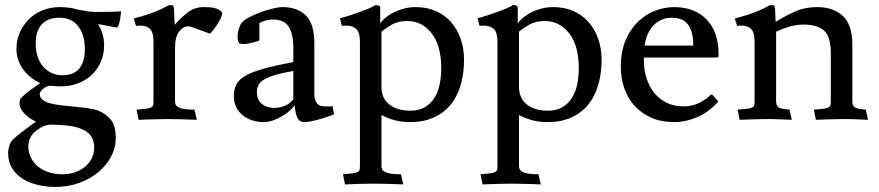

<svg xmlns="http://www.w3.org/2000/svg" viewBox="-20 -470 3469 758"><path d="M367 -375Q378 -358 384.5 -337Q391 -316 391 -292Q391 -254 377 -223.5Q363 -193 339.5 -172Q316 -151 285 -140Q254 -129 220 -129Q213 -129 203 -129.5Q193 -130 186 -131Q176 -132 170.5 -130.5Q165 -129 158 -125Q150 -120 143.5 -113Q137 -106 137 -98Q137 -85 148.5 -76Q160 -67 178 -62Q197 -57 224 -54Q251 -51 278 -48.5Q305 -46 329.5 -42.5Q354 -39 369 -33Q401 -19 419 4.5Q437 28 437 76Q437 113 419 147.5Q401 182 369 209Q337 236 293 252Q249 268 198 268Q166 268 133 261Q100 254 73 238Q46 222 29 196Q12 170 12 132Q12 121 17 105.5Q22 90 30 82Q39 73 51.5 63Q64 53 77 43Q90 33 102 24.5Q114 16 122 10Q110 5 98.5 -3Q87 -11 77.5 -20.5Q68 -30 62.5 -41Q57 -52 57 -62Q57 -77 65 -85Q82 -102 97.5 -113Q113 -124 139 -142Q121 -150 104.5 -162.5Q88 -175 74.5 -192Q61 -209 53 -230Q45 -251 45 -277Q45 -313 59 -343.5Q73 -374 96 -396Q119 -418 150 -430Q181 -442 216 -442Q255 -442 288 -432Q332 -423 352 -423Q372 -423 387 -423Q403 -423 423.5 -423.5Q444 -424 458 -425Q458 -423 457 -414.5Q456 -406 454.5 -396Q453 -386 450 -376Q447 -366 443 -361ZM352 112Q352 65 312 44Q285 30 248.5 26Q212 22 183 22Q175 22 163.5 24.5Q152 27 144 32Q136 37 127 43Q118 49 110 58Q102 67 97 79.5Q92 92 92 110Q92 132 101.5 151.5Q111 171 128.5 186Q146 201 171 209.5Q196 218 228 218Q254 218 276.5 210Q299 202 316 188Q333 174 342.5 154.5Q352 135 352 112ZM226 -173Q272 -173 293.5 -200Q315 -227 315 -275Q315 -332 289 -366Q263 -400 215 -400Q169 -400 145 -374Q121 -348 121 -300Q121 -240 151 -206.5Q181 -173 226 -173Z M670 -372Q690 -396 718.5 -419Q747 -442 784 -442Q794 -442 805 -441.5Q816 -441 826 -438.5Q836 -436 844.5 -431.5Q853 -427 857 -419Q857 -409 850 -395Q843 -381 834 -368Q825 -355 817.5 -346Q810 -337 809 -337L729 -366H723Q703 -366 687 -345Q671 -324 671 -282V-71Q671 -63 673.5 -57Q676 -51 684.5 -46.5Q693 -42 708 -39.5Q723 -37 748 -37L757 3Q728 2 699 1Q670 0 641 0Q613 0 584.5 1Q556 2 527 3L519 -37Q543 -39 556 -40.5Q569 -42 576 -45.5Q583 -49 584.5 -54.5Q586 -60 586 -71V-305Q586 -342 572.5 -355.5Q559 -369 532 -369Q528 -369 524.5 -368.5Q521 -368 517 -368L508 -397Q520 -400 543.5 -407Q567 -414 591 -423Q611 -431 625 -438.5Q639 -446 648 -450Q661 -450 663.5 -447.5Q666 -445 667 -434L669 -386Z M1138 -190Q1093 -182 1065 -173.5Q1037 -165 1021 -155Q1005 -145 999.5 -132.5Q994 -120 994 -104Q996 -72 1016 -58Q1036 -44 1062 -44Q1084 -44 1104.5 -52.5Q1125 -61 1138 -78ZM1286 -50Q1291 -50 1293 -51L1295 -39Q1296 -28 1300 -19Q1296 -17 1281.5 -12Q1267 -7 1249 -1.5Q1231 4 1212.5 8Q1194 12 1183 12Q1163 12 1155 -3Q1147 -18 1143 -54Q1135 -43 1122.5 -32Q1110 -21 1094 -11.5Q1078 -2 1060.5 4.5Q1043 11 1025 12H1020Q998 12 977 5.5Q956 -1 939.5 -14Q923 -27 913 -46Q903 -65 903 -90Q903 -117 913.5 -137Q924 -157 951 -172Q978 -187 1023.5 -199.5Q1069 -212 1138 -225V-285Q1138 -332 1121 -362.5Q1104 -393 1057 -393Q1045 -393 1030.5 -389.5Q1016 -386 1004 -379V-311Q1004 -310 997.5 -307.5Q991 -305 981 -302.5Q971 -300 959.5 -298Q948 -296 939 -296Q934 -296 926 -298Q918 -306 918 -325Q918 -342 923.5 -358Q929 -374 934 -380Q942 -390 962.5 -401Q983 -412 1007 -421Q1031 -430 1055.5 -436Q1080 -442 1095 -442Q1155 -442 1188 -408.5Q1221 -375 1221 -300V-100Q1221 -82 1225.5 -72Q1230 -62 1236.5 -57Q1243 -52 1250.5 -51Q1258 -50 1265 -50Z M1486 -127Q1486 -82 1517 -57.5Q1548 -33 1600 -33Q1634 -33 1657.5 -47Q1681 -61 1695.5 -84.5Q1710 -108 1716 -138Q1722 -168 1722 -200Q1722 -290 1684 -338.5Q1646 -387 1588 -387Q1551 -387 1527 -373Q1503 -359 1486 -345ZM1401 -305Q1401 -342 1386.5 -355.5Q1372 -369 1345 -369Q1341 -369 1337.5 -368.5Q1334 -368 1330 -368L1322 -398Q1335 -401 1355.5 -407.5Q1376 -414 1397 -421.5Q1418 -429 1436 -436.5Q1454 -444 1462 -450Q1479 -450 1481 -442V-378Q1489 -389 1502.5 -400.5Q1516 -412 1534 -421Q1552 -430 1574 -436Q1596 -442 1622 -442Q1665 -442 1700.5 -426.5Q1736 -411 1760.5 -383Q1785 -355 1798.5 -317Q1812 -279 1812 -234Q1812 -179 1798.5 -133.5Q1785 -88 1758.5 -56Q1732 -24 1692 -6Q1652 12 1600 12Q1562 12 1534 3.5Q1506 -5 1486 -16V184Q1486 192 1488.5 198Q1491 204 1499.5 208.5Q1508 213 1523 215.5Q1538 218 1563 218L1572 258Q1543 257 1514 256Q1485 255 1456 255Q1428 255 1399.5 256Q1371 257 1342 258L1334 218Q1358 216 1371 214.5Q1384 213 1391 209.5Q1398 206 1399.5 200.5Q1401 195 1401 184Z M2029 -127Q2029 -82 2060 -57.5Q2091 -33 2143 -33Q2177 -33 2200.5 -47Q2224 -61 2238.5 -84.5Q2253 -108 2259 -138Q2265 -168 2265 -200Q2265 -290 2227 -338.5Q2189 -387 2131 -387Q2094 -387 2070 -373Q2046 -359 2029 -345ZM1944 -305Q1944 -342 1929.5 -355.5Q1915 -369 1888 -369Q1884 -369 1880.5 -368.5Q1877 -368 1873 -368L1865 -398Q1878 -401 1898.5 -407.5Q1919 -414 1940 -421.5Q1961 -429 1979 -436.5Q1997 -444 2005 -450Q2022 -450 2024 -442V-378Q2032 -389 2045.5 -400.5Q2059 -412 2077 -421Q2095 -430 2117 -436Q2139 -442 2165 -442Q2208 -442 2243.5 -426.5Q2279 -411 2303.5 -383Q2328 -355 2341.5 -317Q2355 -279 2355 -234Q2355 -179 2341.5 -133.5Q2328 -88 2301.5 -56Q2275 -24 2235 -6Q2195 12 2143 12Q2105 12 2077 3.5Q2049 -5 2029 -16V184Q2029 192 2031.5 198Q2034 204 2042.5 208.5Q2051 213 2066 215.5Q2081 218 2106 218L2115 258Q2086 257 2057 256Q2028 255 1999 255Q1971 255 1942.5 256Q1914 257 1885 258L1877 218Q1901 216 1914 214.5Q1927 213 1934 209.5Q1941 206 1942.5 200.5Q1944 195 1944 184Z M2522 -243V-230Q2522 -197 2531.5 -164.5Q2541 -132 2560.5 -106.5Q2580 -81 2609.5 -65.5Q2639 -50 2679 -50Q2712 -50 2739.5 -63.5Q2767 -77 2784 -94Q2787 -97 2789 -97Q2791 -97 2794 -94L2816 -69Q2778 -27 2732.5 -7.5Q2687 12 2641 12Q2591 12 2552 -5Q2513 -22 2486 -51.5Q2459 -81 2445 -120.5Q2431 -160 2431 -206Q2431 -267 2450 -311.5Q2469 -356 2499.5 -385Q2530 -414 2567.5 -428Q2605 -442 2641 -442Q2722 -442 2769.5 -393Q2817 -344 2817 -254Q2817 -243 2812 -243ZM2717 -290Q2717 -344 2697 -372Q2677 -400 2632 -400Q2608 -400 2589.5 -391Q2571 -382 2557.5 -367Q2544 -352 2536 -332Q2528 -312 2525 -290Z M2881 -397Q2893 -400 2916.5 -407Q2940 -414 2964 -423Q2984 -431 2998 -438.5Q3012 -446 3021 -450Q3034 -450 3036.5 -447.5Q3039 -445 3040 -434L3042 -384Q3082 -408 3120 -425Q3158 -442 3206 -442Q3270 -442 3307.5 -407Q3345 -372 3345 -293V-71Q3345 -54 3353.5 -47Q3362 -40 3398 -37L3407 3Q3378 2 3358 1Q3338 0 3309 0Q3281 0 3255.5 1Q3230 2 3201 3L3193 -37Q3217 -39 3230 -40.5Q3243 -42 3250 -45.5Q3257 -49 3258.5 -54.5Q3260 -60 3260 -71V-259Q3260 -324 3234 -348.5Q3208 -373 3152 -373Q3124 -373 3095.5 -364.5Q3067 -356 3044 -345V-71Q3044 -54 3052.5 -47Q3061 -40 3097 -37L3106 3Q3077 2 3057 1Q3037 0 3008 0Q2980 0 2954.5 1Q2929 2 2900 3L2892 -37Q2916 -39 2929 -40.5Q2942 -42 2949 -45.5Q2956 -49 2957.5 -54.5Q2959 -60 2959 -71V-305Q2959 -342 2945.5 -355.5Q2932 -369 2905 -369Q2901 -369 2897.5 -368.5Q2894 -368 2890 -368Z"/></svg>

Font: Lusitana
Style: Regular
Weight: 400
Designer: Ana Paula Megda
Foundry: Ana Paula Megda
Version: Version 1.000; ttfautohint (v1.1) -l 8 -r 50 -G 200 -x 14 -D